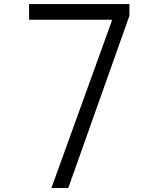

<svg xmlns="http://www.w3.org/2000/svg" viewBox="-20 -937 707 957"><path d="M125 -838.5V-916.7H625V-858.1L320.3 0H236.3L537.1 -832V-838.5Z"/></svg>

Font: TypoPRO Monoid
Style: Regular
Weight: 400
Width: 4
Monospace: yes
Designer: Andreas Larsen (@larsenwork)
Version: Version 0.61